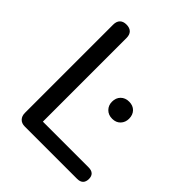

<svg xmlns="http://www.w3.org/2000/svg" viewBox="-199 -827 945 945"><g transform="rotate(45 274.0 -354.5)"><path d="M132 0Q110 0 97.5 -13Q85 -26 85 -48V-662Q85 -685 97 -697Q109 -709 131 -709Q154 -709 166 -697Q178 -685 178 -662V-80H496Q517 -80 527.5 -70Q538 -60 538 -41Q538 -21 527.5 -10.5Q517 0 496 0ZM409 -331Q382 -331 365.5 -348Q349 -365 349 -390Q349 -417 365.5 -433.5Q382 -450 409 -450Q436 -450 452 -433.5Q468 -417 468 -390Q468 -365 452 -348Q436 -331 409 -331Z"/></g></svg>

Font: Nunito Medium
Style: Regular
Weight: 500
Designer: Vernon Adams
Foundry: Vernon Adams
Version: Version 3.601